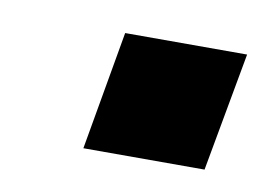

<svg xmlns="http://www.w3.org/2000/svg" viewBox="-34 -454 339 245"><g transform="rotate(10 135.0 -332.0)"><path d="M112 -409H270L242 -255H85Z"/></g></svg>

Font: Overused Grotesk
Style: Bold Italic
Weight: 700
Italic angle: -10°
Version: Version 0.003